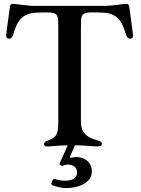

<svg xmlns="http://www.w3.org/2000/svg" viewBox="-20 -758 734 1002"><path d="M26.6 -556.1C37.6 -555.8 44.4 -563.2 49 -578.1C63.6 -621.8 78.1 -685.4 161.9 -691.4C182.9 -692.8 202.8 -693.5 223.4 -693.2C229.4 -693.2 235.4 -692.8 241.8 -692.8C273.4 -690.7 283.4 -679.3 283.7 -647.4L284.1 -605.8V-119.3C284.1 -56.8 274.9 -40.5 227.6 -23.8C214.8 -19.2 209.9 -13.8 209.9 -6C209.9 1.4 214.8 6.7 225.1 6.7C237.6 6.7 276.3 1.4 333.5 0.4L293.3 90.6C290.1 98 290.8 101.6 296.2 105.1C298.7 106.5 301.5 107.6 304.3 107.6C311.4 107.6 318.5 100.9 332.7 100.9C365.4 100.9 382.1 117.9 382.1 142C382.1 153.1 378.9 185 318.5 185C309.7 185 291.9 184.3 269.2 177.2C261.4 174.7 257.5 176.5 253.9 183.9L249.3 195C246.4 202.8 248.2 206.3 255.7 209.5C276.6 217.3 300.8 223.4 322.8 223.7C380 224.4 459.2 200.3 459.2 137.4C459.2 77.4 406.2 61.8 382.1 61.8C371.1 61.8 361.2 62.9 353 64.6C344.8 66.4 343 65.7 345.2 59.7L371.1 0C427.6 0.7 450.3 6 491.5 6C507.8 6 511.7 -0.4 511.7 -7.1C511.7 -14.6 506.7 -20.6 490.4 -24.9C445.7 -37.6 402.3 -54.3 402.3 -124.3V-605.8L402.7 -647.4C403.1 -679.3 413 -690.7 444.6 -692.8C451 -693.2 457 -693.2 463.1 -693.5C483.7 -693.5 503.9 -692.8 524.9 -691.4C608.3 -685.4 622.9 -621.8 637.4 -578.1C642 -563.2 648.8 -555.8 659.8 -556.1C669 -556.5 674.7 -563.2 674.4 -573.2C674.7 -578.5 656.2 -709.9 654.5 -723.4C653.1 -733.7 649.9 -737.9 638.1 -737.9C619.7 -737.9 568.9 -727.3 521.7 -727.3H164.8C117.5 -727.3 66.8 -737.9 48.3 -737.9C36.6 -737.9 33.4 -733.7 32 -723.4C30.2 -709.9 11.7 -578.5 12.1 -573.2C11.7 -563.2 17.4 -556.5 26.6 -556.1Z"/></svg>

Font: Margiela Serif Medium
Style: Regular
Weight: 500
Designer: Andreas Faust, Stefan Endress
Version: Version 1.002;FEAKit 1.0